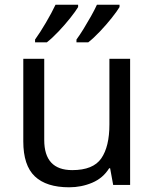

<svg xmlns="http://www.w3.org/2000/svg" viewBox="-20 -786 658 816"><path d="M533 -536V0H461L448 -71H444Q418 -29 372 -9.5Q326 10 274 10Q177 10 128 -36.5Q79 -83 79 -185V-536H168V-191Q168 -63 287 -63Q376 -63 410.5 -113Q445 -163 445 -257V-536ZM488 -756Q478 -739 455 -710Q432 -681 405 -652.5Q378 -624 355 -606H305V-618Q319 -637 335 -663Q351 -689 366.5 -716.5Q382 -744 392 -766H488ZM312 -756Q302 -739 279 -710Q256 -681 229 -652.5Q202 -624 179 -606H129V-618Q150 -647 175 -689.5Q200 -732 216 -766H312Z"/></svg>

Font: Noto Sans Old Turkic
Style: Regular
Weight: 400
Designer: Monotype Design Team
Foundry: Monotype Imaging Inc.
Version: Version 2.003; ttfautohint (v1.8.4.7-5d5b)